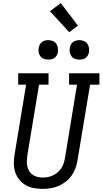

<svg xmlns="http://www.w3.org/2000/svg" viewBox="-20 -1206 659 1234"><path d="M253 8Q224 8 195.5 2.5Q167 -3 143.5 -17Q120 -31 103 -52.5Q86 -74 77.5 -100.5Q69 -127 69 -156.5Q69 -186 74 -215L148 -662H97V-735H292V-662H231L155 -203Q153 -186 152.5 -168.5Q152 -151 156 -135Q160 -119 168.5 -105Q177 -91 190.5 -82Q204 -73 220.5 -69Q237 -65 254 -65Q271 -65 287.5 -68Q304 -71 320 -78.5Q336 -86 349.5 -97.5Q363 -109 373 -123.5Q383 -138 388.5 -154.5Q394 -171 397 -187L475 -662H424V-735H619V-662H559L478 -175Q474 -150 465 -125Q456 -100 440 -77.5Q424 -55 402 -38Q380 -21 355 -10.5Q330 0 304 4Q278 8 253 8ZM490 -823Q475 -823 461.5 -828Q448 -833 439.5 -844.5Q431 -856 428.5 -870.5Q426 -885 429 -900Q431 -910 436 -920Q441 -930 450 -936.5Q459 -943 469.5 -945.5Q480 -948 490 -948Q505 -948 519 -942.5Q533 -937 541 -925.5Q549 -914 551.5 -899.5Q554 -885 552 -870Q550 -860 544.5 -850Q539 -840 530 -833.5Q521 -827 510.5 -825Q500 -823 490 -823ZM290 -823Q275 -823 261.5 -828Q248 -833 239.5 -844.5Q231 -856 228.5 -870.5Q226 -885 229 -900Q231 -910 236 -920Q241 -930 250 -936.5Q259 -943 269.5 -945.5Q280 -948 290 -948Q305 -948 319 -942.5Q333 -937 341 -925.5Q349 -914 351.5 -899.5Q354 -885 352 -870Q350 -860 344.5 -850Q339 -840 330 -833.5Q321 -827 310.5 -825Q300 -823 290 -823ZM425 -999 301 -1134 371 -1186 481 -1041Z"/></svg>

Font: Iosevka Curly Slab ExObl
Style: Regular
Weight: 400
Width: 7
Italic angle: -9°
Monospace: yes
Designer: Belleve Invis
Foundry: Belleve Invis
Version: Version 11.1.0; ttfautohint (v1.8.3)